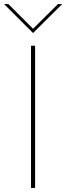

<svg xmlns="http://www.w3.org/2000/svg" viewBox="-55 -921 325 941"><path d="M97 -697H117V0H97ZM-35 -901H-14L107 -780L229 -901H250L107 -759Z"/></svg>

Font: Hanken Grotesk Thin
Style: Regular
Weight: 100
Designer: Alfredo Marco Pradil
Foundry: Hanken Design Co.
Version: Version 3.014